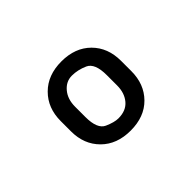

<svg xmlns="http://www.w3.org/2000/svg" viewBox="-76 -905 752 752"><g transform="rotate(-45 300.0 -529.0)"><path d="M212.4 -500Q212.4 -434.1 245.4 -419.4Q278.3 -404.8 300.3 -404.8Q342.8 -404.8 365.2 -431.4Q387.7 -458 387.7 -500V-557.1Q387.7 -623 354.7 -637.7Q321.8 -652.3 289.6 -652.3Q257.3 -652.3 234.9 -625.7Q212.4 -599.1 212.4 -557.1ZM132.8 -557.1Q132.8 -629.4 178.5 -675Q224.1 -720.7 300 -720.7Q376 -720.7 421.4 -675.3Q466.8 -629.9 466.8 -557.1V-500Q466.8 -428.2 421.9 -382.6Q377 -336.9 300.3 -336.9Q224.1 -336.9 178.5 -382.6Q132.8 -428.2 132.8 -500Z"/></g></svg>

Font: RobotoMono-Regular
Style: Regular
Weight: 400
Designer: Google
Version: Version 2.000985; 2015; ttfautohint (v1.3)